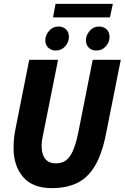

<svg xmlns="http://www.w3.org/2000/svg" viewBox="-20 -960 644 992"><path d="M248 12Q148 12 99 -46Q50 -104 50 -195Q50 -224 53 -250Q56 -276 62 -304L131 -651H280L207 -286Q203 -266 199 -246Q195 -226 195 -206Q195 -163 213.5 -139.5Q232 -116 268 -116Q297 -116 318 -129.5Q339 -143 355 -177Q371 -211 384 -273L459 -651H604L527 -265Q506 -161 469 -100.5Q432 -40 377.5 -14Q323 12 248 12ZM268 -699Q245 -699 229.5 -713.5Q214 -728 214 -752Q214 -778 233.5 -800.5Q253 -823 283 -823Q306 -823 321 -808.5Q336 -794 336 -769Q336 -743 317 -721Q298 -699 268 -699ZM477 -699Q454 -699 439 -713.5Q424 -728 424 -752Q424 -778 443.5 -800.5Q463 -823 492 -823Q515 -823 530.5 -808.5Q546 -794 546 -769Q546 -743 527 -721Q508 -699 477 -699ZM254 -870 267 -940H563L548 -870Z"/></svg>

Font: Source Code Pro ExtraBold
Style: Italic
Weight: 800
Italic angle: -11°
Monospace: yes
Designer: Paul D. Hunt, Teo Tuominen
Foundry: Adobe Systems Incorporated
Version: Version 1.016;hotconv 1.0.116;makeotfexe 2.5.65601